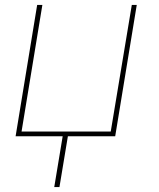

<svg xmlns="http://www.w3.org/2000/svg" viewBox="-20 -550 640 775"><path d="M199 205 233 0H43L130 -530H151L67 -19H427L512 -530H532L445 0H254L220 205Z"/></svg>

Font: Iosevka Curly ThExObl
Style: Regular
Weight: 100
Width: 7
Italic angle: -9°
Monospace: yes
Designer: Belleve Invis
Foundry: Belleve Invis
Version: Version 11.1.0; ttfautohint (v1.8.3)